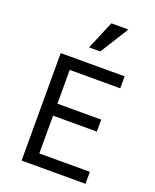

<svg xmlns="http://www.w3.org/2000/svg" viewBox="-175 -1076 949 1175"><g transform="rotate(20 300.0 -488.5)"><path d="M113 0H529V-78H200V-324H485V-402H200V-622H529V-700H113ZM453 -977H342L264 -792H337Z"/></g></svg>

Font: CommitMono
Style: 400Regular
Weight: 400
Monospace: yes
Designer: Eigil Nikolajsen
Foundry: Eigil Nikolajsen
Version: Version 1.143